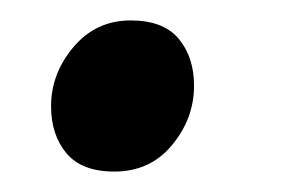

<svg xmlns="http://www.w3.org/2000/svg" viewBox="-20 -163 298 188"><path d="M92 5Q60 5 45 -13Q30 -31 30 -59Q30 -91 52 -117Q74 -143 108 -143Q140 -143 155 -125Q170 -107 170 -79Q170 -47 148.5 -21Q127 5 92 5Z"/></svg>

Font: Spectral SC ExtraBold
Style: Italic
Weight: 800
Italic angle: -10°
Designer: Jean-Baptiste Levee
Foundry: Production Type
Version: Version 2.001